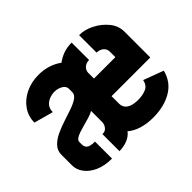

<svg xmlns="http://www.w3.org/2000/svg" viewBox="-114 -707 894 894"><g transform="rotate(-45 333.0 -259.5)"><path d="M451 0Q411 0 377.5 -10Q344 -20 321 -40Q307 -21 282.5 -11Q258 -1 229 -1V-113Q245 -113 253.5 -121Q262 -129 265 -138Q268 -147 268 -149V-227Q254 -219 235.5 -213.5Q217 -208 198 -203Q179 -198 163 -192.5Q147 -187 137 -180Q127 -173 127 -162V-149Q127 -135 133 -127Q139 -119 151 -116Q163 -113 180 -113V-1Q132 -1 97.5 -16.5Q63 -32 44.5 -57Q26 -82 26 -110V-180Q26 -207 43.5 -226Q61 -245 88.5 -258Q116 -271 147 -281Q178 -291 205.5 -300.5Q233 -310 250.5 -322Q268 -334 268 -351V-373Q268 -384 260 -392.5Q252 -401 239 -406Q226 -411 211 -411Q194 -411 177 -404.5Q160 -398 149 -384.5Q138 -371 138 -349L43 -375Q43 -415 65 -447.5Q87 -480 126 -499.5Q165 -519 214 -519Q247 -519 277 -509.5Q307 -500 329 -483Q349 -498 373.5 -507Q398 -516 429 -516V-401Q415 -401 405 -395.5Q395 -390 389.5 -381Q384 -372 384 -363V-324H525V-359Q525 -373 518 -382.5Q511 -392 500 -396.5Q489 -401 478 -401V-516Q515 -516 552 -497Q589 -478 614 -447Q639 -416 639 -378V-208H384V-159Q384 -143 392.5 -131.5Q401 -120 418 -114Q435 -108 461 -108Q488 -108 511.5 -117.5Q535 -127 541 -157L640 -120Q625 -60 574 -30Q523 0 451 0Z"/></g></svg>

Font: Stick No Bills ExtraLight ExtraBold
Style: Regular
Weight: 800
Version: Version 2.000